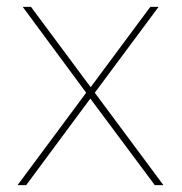

<svg xmlns="http://www.w3.org/2000/svg" viewBox="-20 -537 529 557"><path d="M46 -517H70L243 -284L416 -517H440L255 -268L454 0H429L242 -251L56 0H31L230 -268Z"/></svg>

Font: TypoPRO Montserrat
Style: Regular
Weight: 250
Designer: Julieta Ulanovsky
Foundry: Julieta Ulanovsky
Version: Version 6.001